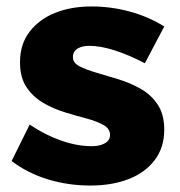

<svg xmlns="http://www.w3.org/2000/svg" viewBox="-20 -568 557 595"><path d="M429 -372Q379 -398 335 -412Q291 -426 257 -426Q235 -426 220.5 -417.5Q206 -409 206 -391Q206 -373 226.5 -362.5Q247 -352 279.5 -342.5Q312 -333 348 -322Q384 -311 416.5 -292.5Q449 -274 469 -243.5Q489 -213 489 -166Q489 -111 459.5 -72Q430 -33 378.5 -13Q327 7 260 7Q192 7 129 -12Q66 -31 16 -69L72 -182Q119 -150 169 -132.5Q219 -115 264 -115Q281 -115 293.5 -119Q306 -123 313.5 -130.5Q321 -138 321 -150Q321 -169 301 -180.5Q281 -192 249 -200.5Q217 -209 181 -220Q145 -231 113.5 -249.5Q82 -268 62 -298Q42 -328 42 -375Q42 -431 71.5 -469.5Q101 -508 150.5 -528Q200 -548 264 -548Q323 -548 381 -532.5Q439 -517 489 -486Z"/></svg>

Font: Alexandria
Style: Bold
Weight: 700
Designer: Mohamed Gaber
Foundry: Kief Type Foundry
Version: Version 5.100